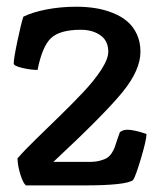

<svg xmlns="http://www.w3.org/2000/svg" viewBox="-20 -754 479 574"><path d="M49.8 -704.1Q76.2 -717.3 118.4 -725.6Q160.6 -733.9 208.5 -733.9Q238.8 -733.9 265.9 -729.5Q293 -725.1 317.9 -715.1Q342.8 -705.1 360.6 -689.9Q378.4 -674.8 389.2 -651.6Q399.9 -628.4 399.9 -599.6Q399.9 -544.4 346.4 -478.8Q293 -413.1 139.6 -270H247.1Q265.6 -270 279.3 -273.7Q293 -277.3 300.8 -282.5Q308.6 -287.6 314.7 -297.4Q320.8 -307.1 323.5 -315.2Q326.2 -323.2 330.6 -336.7Q335 -350.1 338.4 -358.9Q347.7 -366.2 360.8 -366.2Q370.6 -366.2 385 -363Q399.4 -359.9 408.7 -356.4L418 -353.5Q418 -335.9 401.6 -281Q385.3 -226.1 377.9 -215.8Q357.9 -199.7 230 -199.7H57.6Q49.3 -206.1 41.3 -231.2Q33.2 -256.3 32.2 -280.3Q50.3 -301.8 87.4 -337.9Q124.5 -374 159.4 -408Q194.3 -441.9 228.3 -477.8Q262.2 -513.7 283 -545.9Q303.7 -578.1 303.7 -599.6Q303.7 -631.8 280.3 -648.4Q256.8 -665 221.7 -665Q158.7 -665 132.3 -639.9Q106 -614.7 92.3 -544.9Q71.8 -544.9 46.4 -551Q21 -557.1 21 -564Q21 -578.6 32 -631.1Q43 -683.6 49.8 -704.1Z"/></svg>

Font: Coustard
Style: Regular
Weight: 400
Foundry: vernon adams
Version: Version 1.000